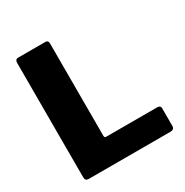

<svg xmlns="http://www.w3.org/2000/svg" viewBox="-170 -878 976 1015"><g transform="rotate(-30 317.5 -371.0)"><path d="M78 -742H246Q263 -742 263 -723V-160Q263 -153 265.5 -150Q268 -147 274 -147H584Q605 -147 605 -130V-20Q605 -11 599 -5.5Q593 0 582 0H85Q71 0 66 -5.5Q61 -11 61 -23V-721Q61 -731 65.5 -736.5Q70 -742 78 -742Z"/></g></svg>

Font: Libre Franklin ExtraBold
Style: Regular
Weight: 800
Designer: Pablo Impallari, Rodrigo Fuenzalida
Foundry: Impallari Type
Version: Version 1.002; ttfautohint (v1.5)